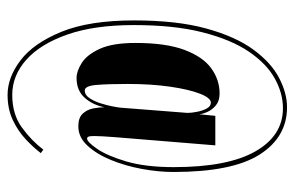

<svg xmlns="http://www.w3.org/2000/svg" viewBox="-152 -596 759 494"><g transform="rotate(90 227.0 -348.5)"><path d="M223.5 11Q178.5 11 134.5 -22.5Q90.5 -56 61.2 -127.8Q32 -199.5 32 -314.5Q32 -424.5 52.8 -500Q73.5 -575.5 107 -621.2Q140.5 -667 179.8 -687.5Q219 -708 255.5 -708Q332 -708 377 -637.8Q422 -567.5 422 -415.5Q422 -377.5 414.2 -335Q406.5 -292.5 391.2 -255.2Q376 -218 354.2 -194.5Q332.5 -171 304.5 -171Q282.5 -171 272 -182.2Q261.5 -193.5 258.5 -209Q255.5 -224.5 255.5 -238Q249 -207 230.5 -186.8Q212 -166.5 180 -166.5Q162.5 -166.5 141.2 -180Q120 -193.5 105 -226.5Q90 -259.5 90 -318Q90 -397 108 -444.5Q126 -492 155.5 -513.2Q185 -534.5 220 -534.5Q239 -534.5 250.5 -525Q262 -515.5 267.5 -503Q273 -490.5 273.5 -482L277.5 -523.5H353.5L332.5 -266.5Q329.5 -227 329.5 -212.5Q329.5 -200.5 331.2 -197Q333 -193.5 336 -193.5Q344.5 -193.5 362.2 -219Q380 -244.5 394.8 -294.2Q409.5 -344 409.5 -416.5Q409.5 -555.5 369 -626.5Q328.5 -697.5 258 -697.5Q219.5 -697.5 181.5 -676.5Q143.5 -655.5 112.5 -610Q81.5 -564.5 62.8 -491.2Q44 -418 44 -313.5Q44 -213 68.2 -143.2Q92.5 -73.5 133.2 -37.2Q174 -1 223.5 -1Q273.5 -1 307.5 -25.8Q341.5 -50.5 364.5 -81L373.5 -74.5Q359 -55.5 338 -35.8Q317 -16 288.5 -2.5Q260 11 223.5 11ZM212.5 -187.5Q223.5 -187.5 231.8 -199.5Q240 -211.5 245.2 -228Q250.5 -244.5 253.2 -259Q256 -273.5 256.5 -279L270 -452Q270 -462 267.2 -476.2Q264.5 -490.5 258.8 -501.2Q253 -512 243.5 -512Q231.5 -512 220.5 -483.8Q209.5 -455.5 202.5 -407Q195.5 -358.5 195.5 -298Q195.5 -248 198 -217.8Q200.5 -187.5 212.5 -187.5Z"/></g></svg>

Font: Imbue 100pt Black
Style: Regular
Weight: 900
Designer: Tyler Finck
Foundry: Etcetera Type Company
Version: Version 1.102; ttfautohint (v1.8.3)